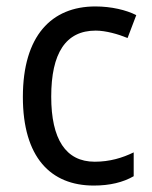

<svg xmlns="http://www.w3.org/2000/svg" viewBox="-20 -566 471 596"><path d="M271 10C321 10 362 0 395 -19V-93C360 -76 321 -64 274 -64C184 -64 139 -134 139 -266C139 -401 184 -471 277 -471C308 -471 347 -460 376 -448L403 -519C372 -535 325 -546 276 -546C140 -546 51 -455 51 -265C51 -78 137 10 271 10Z"/></svg>

Font: Noto Sans Bengali SemiCondensed
Style: Regular
Weight: 400
Width: 4
Designer: Jelle Bosma - Monotype Design Team
Foundry: Monotype Imaging Inc.
Version: Version 2.003